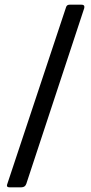

<svg xmlns="http://www.w3.org/2000/svg" viewBox="-20 -762 389 817"><path d="M10 24 261 -731Q264 -742 276 -742H327Q339 -742 339 -733Q339 -727 337 -723L92 20Q87 35 71 35H20Q7 35 10 24Z"/></svg>

Font: Libre Franklin Medium
Style: Regular
Weight: 500
Designer: Pablo Impallari, Rodrigo Fuenzalida
Foundry: Impallari Type
Version: Version 1.002; ttfautohint (v1.5)